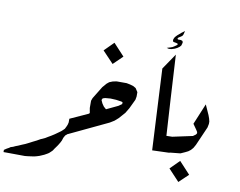

<svg xmlns="http://www.w3.org/2000/svg" viewBox="-98 -936 1566 1254"><g transform="rotate(10 684.5 -308.5)"><path d="M387.7 -89.8V-46.9V-25.4V-1L377.9 6.8L368.2 24.4L362.3 43L355.5 56.6L346.7 71.3L339.8 82L332 92.8L324.2 103.5L315.4 117.2L307.6 125L293.9 137.7L283.2 144.5L265.6 154.3L250 161.1L236.3 167L217.8 172.9L202.1 176.8L182.6 179.7L161.1 182.6L141.6 184.6L22.5 183.6H0V176.8V168.9L11.7 161.1L17.6 157.2L30.3 150.4L40 143.6L55.7 138.7L70.3 131.8L85.9 126L110.4 115.2L131.8 106.4L155.3 94.7L177.7 83L201.2 71.3L223.6 58.6L252 45.9L269.5 35.2L288.1 24.4L309.6 10.7L330.1 -3.9L347.7 -16.6L357.4 -25.4L368.2 -36.1L376 -51.8L381.8 -65.4Z M663.1 -566.4 601.6 -506.8 528.3 -584 589.8 -645.5ZM610.4 -208 686.5 -244.1 709 -259.8V-272.5L699.2 -275.4L665 -280.3L627.9 -282.2L592.8 -279.3L577.1 -274.4L571.3 -262.7L581.1 -241.2L593.8 -222.7ZM503.9 -159.2 510.7 -165 504.9 -198.2V-246.1L511.7 -264.6L561.5 -345.7L585 -373L600.6 -385.7L623 -394.5L647.5 -399.4H713.9L738.3 -394.5L760.7 -387.7L777.3 -377.9L793 -353.5V-324.2L789.1 -302.7L759.8 -241.2L739.3 -207L703.1 -166L678.7 -144.5L650.4 -127L384.8 -1L385.7 -105.5Z M998 -638.7 1014.6 -347.7 1029.3 -105.5 1068.4 -106.4V0L954.1 3.9L935.5 -360.4L926.8 -534.2ZM1030.3 -800.8 1024.4 -777.3 1018.6 -766.6 1005.9 -757.8 996.1 -752 990.2 -745.1 994.1 -738.3H1013.7L1024.4 -734.4L1028.3 -726.6L1026.4 -715.8L1022.5 -703.1L1013.7 -693.4L1000 -683.6L984.4 -675.8L961.9 -668.9L946.3 -668L931.6 -671.9L954.1 -678.7L967.8 -683.6L980.5 -691.4L990.2 -698.2L998 -704.1L996.1 -711.9L984.4 -714.8L967.8 -717.8L963.9 -723.6V-733.4L967.8 -743.2L971.7 -750L978.5 -757.8L986.3 -765.6L998 -775.4L1007.8 -784.2Z M1247.1 -352.5 1276.4 -287.1 1284.2 -265.6 1289.1 -246.1V-230.5L1284.2 -206.1L1229.5 -81.1L1216.8 -58.6L1203.1 -43L1187.5 -31.2L1168 -21.5L1139.6 -8.8L1063.5 -1V-105.5L1200.2 -134.8L1217.8 -147.5L1223.6 -156.2L1222.7 -165L1214.8 -177.7L1189.5 -213.9ZM1219.7 119.1 1158.2 177.7 1085.9 100.6 1146.5 40Z"/></g></svg>

Font: LaylaRuqaa
Style: Regular
Weight: 400
Version: Version 2.0